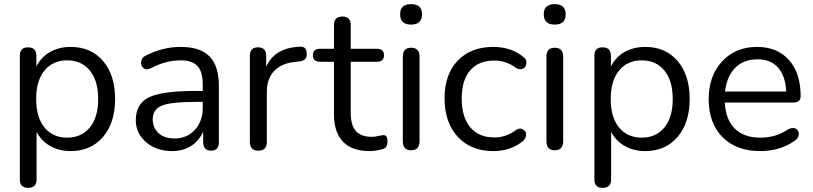

<svg xmlns="http://www.w3.org/2000/svg" viewBox="-20 -722 3935 929"><path d="M116 187Q76 187 76 146V-452Q76 -493 115 -493Q156 -493 156 -452V-400Q178 -445 221.5 -470Q265 -495 322 -495Q420 -495 478.5 -427Q537 -359 537 -243Q537 -128 478.5 -59.5Q420 9 322 9Q266 9 223 -15.5Q180 -40 157 -84V146Q157 187 116 187ZM195.5 -105Q236 -56 305 -56Q374 -56 414.5 -105Q455 -154 455 -243Q455 -332 414.5 -381Q374 -430 305 -430Q236 -430 195.5 -381Q155 -332 155 -243Q155 -154 195.5 -105Z M812 9Q737 9 687 -34Q637 -77 637 -140Q637 -220 700.5 -251Q764 -282 929 -282H961V-313Q961 -375 935.5 -402.5Q910 -430 854 -430Q782 -430 710 -392Q688 -381 674 -392.5Q660 -404 663 -424Q666 -444 685 -453Q768 -495 854 -495Q949 -495 994 -449Q1039 -403 1039 -306V-35Q1039 7 1002 7Q963 7 963 -35V-85Q944 -41 904.5 -16Q865 9 812 9ZM825 -52Q884 -52 922.5 -93.5Q961 -135 961 -199V-229H930Q808 -229 763.5 -211Q719 -193 719 -145Q719 -103 747.5 -77.5Q776 -52 825 -52Z M1189 -35V-452Q1189 -493 1228 -493Q1268 -493 1268 -452V-399Q1309 -491 1430 -496Q1463 -499 1464 -464Q1467 -428 1428 -425L1412 -423Q1344 -417 1307.5 -379.5Q1271 -342 1271 -277V-35Q1271 7 1230 7Q1189 7 1189 -35Z M1768 9Q1683 9 1639.5 -36.5Q1596 -82 1596 -168V-423H1529Q1494 -423 1494 -455Q1494 -486 1529 -486H1596V-601Q1596 -642 1637 -642Q1677 -642 1677 -601V-486H1803Q1838 -486 1838 -455Q1838 -423 1803 -423H1677V-176Q1677 -118 1701 -89Q1725 -60 1779 -60Q1793 -60 1811 -64Q1829 -68 1834 -68Q1855 -70 1855 -38Q1855 -9 1835 -2Q1800 9 1768 9Z M1916 -653Q1916 -702 1969 -702Q2022 -702 2022 -653Q2022 -603 1969 -603Q1916 -603 1916 -653ZM1969 5Q1929 5 1929 -39V-448Q1929 -491 1969 -491Q2010 -491 2010 -448V-39Q2010 5 1969 5Z M2367 9Q2258 9 2194.5 -60.5Q2131 -130 2131 -246Q2131 -362 2194.5 -428.5Q2258 -495 2367 -495Q2453 -495 2513 -446Q2529 -435 2527 -416Q2525 -397 2510.5 -390Q2496 -383 2477 -393Q2430 -429 2372 -429Q2296 -429 2255 -381.5Q2214 -334 2214 -245Q2214 -156 2255 -106.5Q2296 -57 2372 -57Q2429 -57 2477 -93Q2495 -105 2510.5 -96Q2526 -87 2525.5 -70Q2525 -53 2511 -40Q2452 9 2367 9Z M2611 -653Q2611 -702 2664 -702Q2717 -702 2717 -653Q2717 -603 2664 -603Q2611 -603 2611 -653ZM2664 5Q2624 5 2624 -39V-448Q2624 -491 2664 -491Q2705 -491 2705 -448V-39Q2705 5 2664 5Z M2896 187Q2856 187 2856 146V-452Q2856 -493 2895 -493Q2936 -493 2936 -452V-400Q2958 -445 3001.5 -470Q3045 -495 3102 -495Q3200 -495 3258.5 -427Q3317 -359 3317 -243Q3317 -128 3258.5 -59.5Q3200 9 3102 9Q3046 9 3003 -15.5Q2960 -40 2937 -84V146Q2937 187 2896 187ZM2975.5 -105Q3016 -56 3085 -56Q3154 -56 3194.5 -105Q3235 -154 3235 -243Q3235 -332 3194.5 -381Q3154 -430 3085 -430Q3016 -430 2975.5 -381Q2935 -332 2935 -243Q2935 -154 2975.5 -105Z M3658 9Q3543 9 3476 -58.5Q3409 -126 3409 -242Q3409 -355 3474 -425Q3539 -495 3643 -495Q3741 -495 3797.5 -431.5Q3854 -368 3854 -257Q3854 -226 3819 -226H3487Q3491 -143 3535.5 -99.5Q3580 -56 3658 -56Q3735 -56 3791 -95Q3814 -107 3829.5 -100Q3845 -93 3845 -73.5Q3845 -54 3825 -41Q3756 9 3658 9ZM3645 -435Q3577 -435 3536.5 -393Q3496 -351 3488 -279H3784Q3781 -353 3745.5 -394Q3710 -435 3645 -435Z"/></svg>

Font: Nunito
Style: Regular
Weight: 400
Designer: Vernon Adams
Foundry: Vernon Adams
Version: Version 3.602